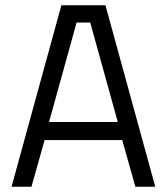

<svg xmlns="http://www.w3.org/2000/svg" viewBox="-20 -712 636 732"><path d="M24 0 214 -692H382L572 0H496L446 -178H150L100 0ZM272 -626 167 -247H429L324 -626Z"/></svg>

Font: Titillium Web
Style: Regular
Weight: 400
Version: Version 1.001;PS 57.000;hotconv 1.0.70;makeotf.lib2.5.55311